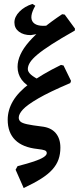

<svg xmlns="http://www.w3.org/2000/svg" viewBox="-20 -773 400 973"><path d="M100 180 59 87 69 69Q120 56 152.5 45Q185 34 201 23.5Q217 13 217 3Q217 -7 207 -11Q197 -15 170 -18Q95 -26 57 -63.5Q19 -101 19 -166Q19 -215 45.5 -260.5Q72 -306 131.5 -351Q191 -396 289 -444L302 -441L340 -363L336 -352Q230 -307 173.5 -274Q117 -241 96 -218Q75 -195 75 -177Q75 -165 83.5 -157Q92 -149 117 -143.5Q142 -138 191 -132Q238 -127 262 -99Q286 -71 286 -25Q286 8 276.5 35Q267 62 245.5 86Q224 110 188.5 132.5Q153 155 100 180ZM155 -320Q110 -341 89.5 -369.5Q69 -398 69 -434Q69 -495 127 -561.5Q185 -628 295 -701L308 -699L360 -628L359 -618Q288 -578 241.5 -548Q195 -518 169 -496Q143 -474 132 -456.5Q121 -439 121 -423Q121 -409 136.5 -395Q152 -381 189 -363ZM136 -595Q99 -595 76 -612.5Q53 -630 53 -659Q53 -688 78.5 -714Q104 -740 144 -753L159 -744Q125 -685 148.5 -659Q172 -633 244 -647L242 -620Q215 -612 189 -605.5Q163 -599 136 -595Z"/></svg>

Font: Alegreya SemiBold
Style: Italic
Weight: 600
Italic angle: -7°
Designer: Juan Pablo del Peral
Foundry: Huerta Tipografica
Version: Version 2.009